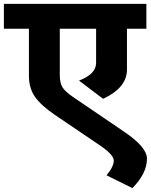

<svg xmlns="http://www.w3.org/2000/svg" viewBox="-40 -697 777 989"><path d="M600 -18Q717 61 717 120Q717 196 642 272L509 206Q546 161 546 130Q546 99 469 48L243 -105Q171 -154 140 -198.5Q109 -243 109 -307V-549H-20V-677H714V-549H614V-339Q614 -245 491 -188L367 -282Q455 -315 455 -373V-549H268V-310Q268 -269 282 -247Q296 -225 334 -199Z"/></svg>

Font: Martel Sans Heavy
Style: Regular
Weight: 900
Designer: Dan Reynolds and Mathieu Réguer
Foundry: Dan Reynolds and Mathieu Réguer
Version: Version 1.001;PS 001.001;hotconv 1.0.70;makeotf.lib2.5.58329